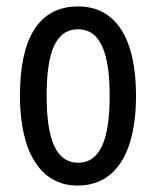

<svg xmlns="http://www.w3.org/2000/svg" viewBox="-20 -618 485 597"><path d="M403 -320C403 -503 337 -598 223 -598C99 -598 42 -497 42 -320C42 -152 102 -41 221 -41C346 -41 403 -153 403 -320ZM125 -320C125 -458 154 -527 223 -527C290 -527 321 -458 321 -320C321 -181 290 -112 223 -112C155 -112 125 -183 125 -320Z"/></svg>

Font: Noto Sans Tamil UI ExtraCondensed
Style: Regular
Weight: 400
Width: 2
Designer: Jelle Bosma - Monotype Design Team
Foundry: Monotype Imaging Inc.
Version: Version 2.004